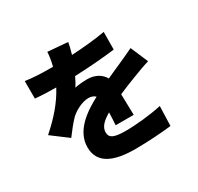

<svg xmlns="http://www.w3.org/2000/svg" viewBox="-180 -1037 1360 1316"><g transform="rotate(-30 500.0 -379.5)"><path d="M640 -149C639 -193 637 -260 636 -314C688 -337 736 -356 774 -370C812 -385 874 -408 909 -418L850 -556C808 -536 767 -517 724 -498C689 -482 657 -469 617 -450C591 -496 543 -520 485 -520C457 -520 407 -516 387 -510C400 -530 413 -554 425 -580C531 -584 652 -593 745 -605L746 -744C663 -729 568 -721 479 -716C490 -753 497 -784 501 -806L343 -819C342 -794 337 -756 326 -711H287C234 -711 158 -715 109 -723V-584C161 -579 233 -577 274 -577C226 -486 156 -405 62 -322L190 -226C224 -271 252 -307 282 -338C316 -371 377 -404 428 -404C447 -404 467 -399 482 -384C372 -326 254 -243 254 -114C254 18 371 60 534 60C632 60 759 51 820 43L825 -112C738 -93 625 -81 537 -81C444 -81 413 -98 413 -140C413 -180 440 -212 502 -248C501 -211 499 -174 497 -149Z"/></g></svg>

Font: Noto Sans T Chinese Black
Style: Bold
Weight: 900
Designer: Ryoko NISHIZUKA (kana & ideographs); Paul D. Hunt (Latin, Greek & Cyrillic); Wenlong ZHANG (bopomofo); Sandoll Communica
Foundry: Adobe Systems Incorporated
Version: Version 1.000;PS 1;hotconv 1.0.78;makeotf.lib2.5.61930